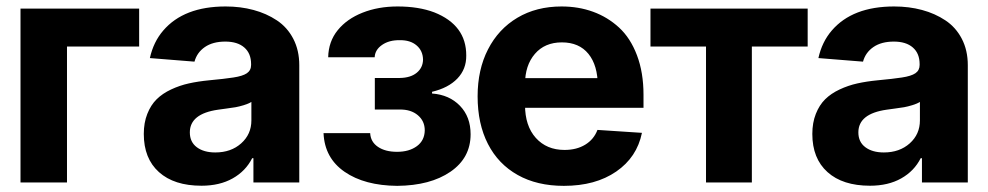

<svg xmlns="http://www.w3.org/2000/svg" viewBox="-20 -573 3103 603"><path d="M44.4 -545.9H417V-426.8H190.4V0H44.4Z M612.8 10.3Q526.9 10.3 479.2 -32.5Q431.6 -75.2 431.6 -152.3Q431.6 -187.5 442.6 -215.3Q453.6 -243.2 471.9 -261.2Q490.2 -279.3 517.3 -292Q544.4 -304.7 573 -311Q601.6 -317.4 636.7 -320.8Q684.6 -325.2 712.9 -329.6Q742.2 -334 755.4 -343Q768.6 -352.1 768.6 -369.1V-371.6Q768.6 -405.3 747.3 -423.8Q726.1 -442.4 687.5 -442.4Q648.4 -442.4 623.5 -425.3Q598.6 -408.2 590.8 -379.4L450.7 -390.6Q461.9 -441.4 492.7 -477.1Q557.6 -552.7 688.5 -552.7Q735.4 -552.7 776.1 -541.7Q816.9 -530.8 849.6 -509Q882.3 -487.3 901.1 -451.2Q919.9 -415 919.9 -368.2V0H775.9V-76.2H772Q751.5 -35.6 710.7 -12.7Q669.9 10.3 612.8 10.3ZM656.2 -94.2Q705.6 -94.2 737.5 -122.8Q769.5 -151.4 769.5 -194.8V-252.9Q760.3 -247.1 745.6 -242.7Q731 -238.3 720 -236.3Q709 -234.4 689.7 -231.9Q670.4 -229.5 665 -228.5Q576.2 -215.8 576.2 -157.2Q576.2 -127 598.1 -110.6Q620.1 -94.2 656.2 -94.2Z M996.1 -154.8H1142.6Q1144 -127.4 1167 -111.8Q1189.9 -96.2 1227.1 -96.2Q1265.1 -96.2 1289.3 -114Q1313.5 -131.8 1314 -163.6Q1314 -192.9 1292.2 -211.2Q1270.5 -229.5 1235.4 -229H1157.2V-328.1H1235.4Q1269.5 -328.6 1288.8 -344.5Q1308.1 -360.4 1308.6 -385.7Q1308.1 -413.6 1288.3 -430.4Q1268.6 -447.3 1235.4 -446.8Q1202.1 -447.3 1179.9 -431.9Q1157.7 -416.5 1156.7 -393.1H1010.7Q1011.7 -442.4 1040.5 -478Q1069.3 -513.7 1118.7 -533.2Q1168 -552.7 1228.5 -552.7Q1294.9 -552.7 1343.8 -534.2Q1444.8 -494.1 1444.3 -398.4Q1444.8 -356 1416.5 -326.4Q1388.2 -296.9 1336.9 -284.7V-279.3Q1391.1 -275.4 1424.6 -240.7Q1458 -206.1 1458 -151.4Q1458 -77.1 1394.8 -33.7Q1331.5 9.8 1227.5 10.7Q1125 9.8 1062.3 -33.4Q999.5 -76.7 996.1 -154.8Z M1751 10.7Q1666.5 10.7 1606 -23.4Q1544.9 -57.6 1512.5 -120.8Q1480 -184.1 1480 -270.5Q1480 -354.5 1512.7 -418Q1545.4 -481.9 1605 -517.3Q1664.6 -552.7 1743.7 -552.7Q1796.9 -552.7 1842.5 -536.1Q1888.2 -519.5 1924.1 -486.6Q1960 -453.6 1980.5 -399.4Q2001 -345.2 2001 -275.4V-234.4H1540V-327.6H1927.7L1857.4 -303.2Q1857.4 -367.7 1828.1 -403.8Q1798.8 -439.9 1744.6 -439.9Q1690.9 -439.9 1659.9 -403.8Q1628.9 -367.7 1628.9 -309.1V-243.2Q1628.9 -177.7 1662.8 -139.9Q1696.8 -102.1 1752.9 -102.1Q1791 -102.1 1818.1 -118.7Q1845.2 -135.3 1856.4 -165L1996.1 -155.8Q1980.5 -79.1 1915.3 -34.2Q1850.1 10.7 1751 10.7Z M2197.3 -426.8H2022.9V-545.9H2516.6V-426.8H2341.3V0H2197.3Z M2712.4 10.3Q2626.5 10.3 2578.9 -32.5Q2531.2 -75.2 2531.2 -152.3Q2531.2 -187.5 2542.2 -215.3Q2553.2 -243.2 2571.5 -261.2Q2589.8 -279.3 2616.9 -292Q2644 -304.7 2672.6 -311Q2701.2 -317.4 2736.3 -320.8Q2784.2 -325.2 2812.5 -329.6Q2841.8 -334 2855 -343Q2868.2 -352.1 2868.2 -369.1V-371.6Q2868.2 -405.3 2846.9 -423.8Q2825.7 -442.4 2787.1 -442.4Q2748 -442.4 2723.1 -425.3Q2698.2 -408.2 2690.4 -379.4L2550.3 -390.6Q2561.5 -441.4 2592.3 -477.1Q2657.2 -552.7 2788.1 -552.7Q2835 -552.7 2875.7 -541.7Q2916.5 -530.8 2949.2 -509Q2981.9 -487.3 3000.7 -451.2Q3019.5 -415 3019.5 -368.2V0H2875.5V-76.2H2871.6Q2851.1 -35.6 2810.3 -12.7Q2769.5 10.3 2712.4 10.3ZM2755.9 -94.2Q2805.2 -94.2 2837.2 -122.8Q2869.1 -151.4 2869.1 -194.8V-252.9Q2859.9 -247.1 2845.2 -242.7Q2830.6 -238.3 2819.6 -236.3Q2808.6 -234.4 2789.3 -231.9Q2770 -229.5 2764.6 -228.5Q2675.8 -215.8 2675.8 -157.2Q2675.8 -127 2697.8 -110.6Q2719.7 -94.2 2755.9 -94.2Z"/></svg>

Font: Inter Tight Stencil
Style: Bold
Weight: 700
Designer: Rasmus Andersson
Foundry: rsms
Version: Version 3.004;Glyphs 3.1.2 (3151)